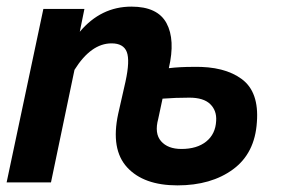

<svg xmlns="http://www.w3.org/2000/svg" viewBox="-24 -551 851 580"><path d="M333 -207 355 -304Q369 -368 359 -394Q349 -420 313 -420Q251 -420 201 -340L130 0H-4L107 -524H231L217 -455Q281 -531 373 -531Q452 -531 479 -481Q506 -431 486 -345Q518 -349 561 -349Q654 -351 706.5 -312Q759 -273 752 -182Q746 -88 680 -39.5Q614 9 512 9Q410 9 360 -45.5Q310 -100 333 -207ZM524 -101Q571 -101 599 -123.5Q627 -146 629 -186Q631 -217 611 -236.5Q591 -256 548 -256Q506 -256 467 -253L454 -192Q442 -148 462.5 -124.5Q483 -101 524 -101Z"/></svg>

Font: Raleway-v4020
Style: Bold Italic
Weight: 700
Italic angle: -12°
Designer: Matt McInerney, Pablo Impallari, Rodrigo Fuenzalida
Foundry: Matt McInerney, Pablo Impallari, Rodrigo Fuenzalida
Version: Version 4.020;PS 004.020;hotconv 1.0.88;makeotf.lib2.5.64775